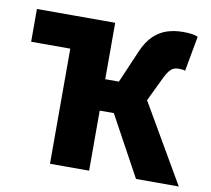

<svg xmlns="http://www.w3.org/2000/svg" viewBox="-75 -746 912 831"><g transform="rotate(10 381.0 -331.0)"><path d="M368 -650 196 -506H24V-650ZM196 0V-650H368V-402H428L490 -546Q509 -590 535.5 -615.5Q562 -641 594.5 -651.5Q627 -662 664 -662Q684 -662 701 -660Q718 -658 730 -652L702 -498Q698 -500 690.5 -501Q683 -502 672 -502Q660 -502 650.5 -497.5Q641 -493 632 -482Q623 -471 614 -452L562 -344L762 0H574L430 -264H368V0Z"/></g></svg>

Font: Source Sans 3 Black
Style: Regular
Weight: 900
Designer: Paul D. Hunt
Foundry: Adobe
Version: Version 3.046;hotconv 1.0.118;makeotfexe 2.5.65603